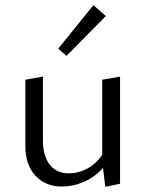

<svg xmlns="http://www.w3.org/2000/svg" viewBox="-20 -716 561 742"><path d="M237 -500 205 -528 341 -696 389 -654ZM444 -420V-6L387 6L378 -67Q346 -31 304 -13Q262 5 219 5Q156 5 117 -37Q78 -79 78 -151V-408L146 -420V-173Q146 -113 172.5 -79.5Q199 -46 247 -46Q282 -46 316.5 -64Q351 -82 375 -118V-408Z"/></svg>

Font: Ysabeau Infant
Style: Regular
Weight: 400
Designer: Christian Thalmann (Catharsis Fonts)
Version: Version 0.003